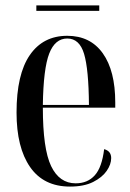

<svg xmlns="http://www.w3.org/2000/svg" viewBox="-20 -678 481 708"><path d="M238 10Q141 10 91 -62Q41 -134 41 -263Q41 -404 90 -475Q139 -546 228 -546Q313 -546 359 -481.5Q405 -417 405 -300V-281H138Q138 -129 168.5 -65.5Q199 -2 259 -2Q303 -2 329.5 -31.5Q356 -61 364 -128Q390 -121 390 -95Q390 -72 373.5 -48Q357 -24 323.5 -7Q290 10 238 10ZM308 -291Q307 -423 290 -479.5Q273 -536 228 -536Q183 -536 161.5 -480.5Q140 -425 138 -291ZM114 -638V-658H346V-638Z"/></svg>

Font: Noto Serif Display ExtraCondensed Medium
Style: Regular
Weight: 500
Width: 2
Designer: Monotype Design Team
Foundry: Monotype Imaging Inc.
Version: Version 2.009